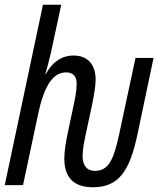

<svg xmlns="http://www.w3.org/2000/svg" viewBox="-20 -780 670 809"><path d="M371 9C480 9 526 -58 559 -213L627 -536H551L482 -214C458 -101 435 -60 379 -60C347 -60 328 -82 328 -122C328 -151 335 -185 343 -222L368 -339C375 -374 383 -416 383 -444C383 -511 347 -546 290 -546C240 -546 201 -519 173 -468H171C180 -498 188 -530 195 -560L238 -760H161L0 0H77L140 -296C166 -421 204 -475 259 -475C288 -475 303 -458 303 -428C303 -398 296 -362 289 -331L267 -227C258 -186 251 -143 251 -112C251 -35 288 9 371 9Z"/></svg>

Font: Noto Sans ExtraCondensed
Style: Italic
Weight: 400
Width: 2
Italic angle: -12°
Designer: Monotype Design Team
Foundry: Monotype Imaging Inc.
Version: Version 2.013